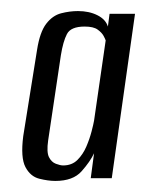

<svg xmlns="http://www.w3.org/2000/svg" viewBox="-20 -586 265 347"><path d="M80 -259Q67 -259 51 -263Q35 -267 26 -284Q17 -301 22 -340L47 -496Q52 -528 63.5 -543Q75 -558 90.5 -562Q106 -566 121 -566Q141 -566 156 -558.5Q171 -551 175 -538L178 -561H224L182 -264H144L150 -309Q143 -294 127.5 -276.5Q112 -259 80 -259ZM94 -287Q110 -287 120 -297Q130 -307 136 -321Q142 -335 145.5 -348.5Q149 -362 150 -368L171 -513Q170 -516 167 -521.5Q164 -527 156.5 -532.5Q149 -538 133 -538Q108 -538 101 -524.5Q94 -511 90 -486L67 -332Q64 -311 68.5 -302Q73 -293 81 -290Q89 -287 94 -287Z"/></svg>

Font: Alumni Sans Medium
Style: Italic
Weight: 500
Italic angle: -8°
Designer: Robert E. Leuschke
Foundry: Robert E. Leuschke
Version: Version 1.016